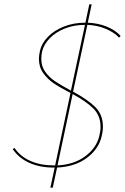

<svg xmlns="http://www.w3.org/2000/svg" viewBox="-20 -768 580 888"><path d="M538 -602 531 -594Q507 -619 468.5 -635Q430 -651 384 -653L318 -344Q385 -308 420.5 -273Q456 -238 456 -182Q456 -161 450 -137Q436 -78 381.5 -37.5Q327 3 244 7L224 100H213L233 7H228Q165 7 116.5 -14.5Q68 -36 39 -78L47 -84Q74 -44 121 -23.5Q168 -3 229 -3H235L306 -338Q256 -364 228 -383Q200 -402 180 -430Q160 -458 160 -496Q160 -511 165 -534Q173 -568 201.5 -597.5Q230 -627 275 -645Q320 -663 374 -663H375L393 -748H404L386 -663Q434 -661 473.5 -645Q513 -629 538 -602ZM171 -496Q171 -461 189.5 -435.5Q208 -410 234 -392.5Q260 -375 308 -349L373 -653Q322 -653 279.5 -636Q237 -619 210 -591Q183 -563 175 -531Q171 -514 171 -496ZM445 -181Q445 -233 412 -266Q379 -299 316 -333L246 -3Q323 -7 374.5 -45.5Q426 -84 439 -138Q445 -161 445 -181Z"/></svg>

Font: Ysabeau Hairline
Style: Italic
Weight: 100
Italic angle: -12°
Designer: Christian Thalmann (Catharsis Fonts)
Version: Version 0.003